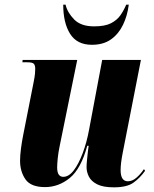

<svg xmlns="http://www.w3.org/2000/svg" viewBox="-20 -793 661 823"><path d="M468 10Q422 10 396.5 -3Q371 -16 361 -36Q351 -56 351 -77Q351 -88 353 -108Q355 -128 357 -145.5Q359 -163 360 -168H354Q327 -69 279 -30Q231 9 173 9Q112 9 89 -24.5Q66 -58 66 -104Q66 -127 70 -157Q74 -187 79 -212L124 -440Q129 -465 130 -477.5Q131 -490 131 -498Q131 -512 125.5 -519Q120 -526 97 -526H76L77 -536H311L236 -168Q230 -140 227.5 -114.5Q225 -89 225 -76Q225 -54 232 -44.5Q239 -35 251 -35Q275 -35 296 -62.5Q317 -90 334.5 -136.5Q352 -183 362 -238L418 -536H584L506 -138Q497 -92 497 -64Q497 -16 528 -16Q547 -16 564.5 -31Q582 -46 597 -68L602 -61Q580 -30 552 -10Q524 10 468 10ZM374 -601Q310 -601 280.5 -648Q251 -695 251 -773H261Q269 -739 298 -709.5Q327 -680 383 -680Q430 -680 456 -693.5Q482 -707 496.5 -728Q511 -749 521 -773H532Q526 -725 507 -686Q488 -647 455.5 -624Q423 -601 374 -601Z"/></svg>

Font: Noto Serif Display ExtraCondensed Black
Style: Italic
Weight: 900
Width: 2
Italic angle: -12°
Designer: Monotype Design Team
Foundry: Monotype Imaging Inc.
Version: Version 2.009